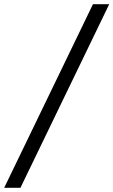

<svg xmlns="http://www.w3.org/2000/svg" viewBox="-123 -780 544 921"><path d="M-103 121 323 -760H401L-25 121Z"/></svg>

Font: Noto Serif
Style: Bold Italic
Weight: 700
Italic angle: -12°
Designer: Monotype Design Team
Foundry: Monotype Imaging Inc.
Version: Version 2.013